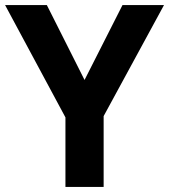

<svg xmlns="http://www.w3.org/2000/svg" viewBox="-20 -734 664 754"><path d="M312 -420 461 -714H624L387 -278V0H237V-273L0 -714H164Z"/></svg>

Font: Noto Sans Thaana
Style: Regular
Weight: 400
Designer: Monotype Design Team
Foundry: Monotype Imaging Inc.
Version: Version 2.001